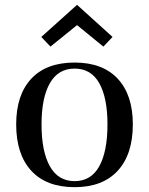

<svg xmlns="http://www.w3.org/2000/svg" viewBox="-20 -767 617 795"><path d="M289 8Q172 8 109.5 -60Q47 -128 47 -252Q47 -374 109.5 -441Q172 -508 289 -508Q405 -508 467.5 -441Q530 -374 530 -252Q530 -128 467.5 -60Q405 8 289 8ZM289 -17Q357 -17 391 -78.5Q425 -140 425 -252Q425 -362 391 -422.5Q357 -483 289 -483Q221 -483 186.5 -422.5Q152 -362 152 -252Q152 -140 186.5 -78.5Q221 -17 289 -17ZM299 -747 446 -614 408 -574 299 -663 189 -574 151 -614Z"/></svg>

Font: Bentinck
Style: Regular
Weight: 400
Designer: Jörg Drees
Foundry: Jörg Drees
Version: Version 1.000; ttfautohint (v1.8.4.7-5d5b)